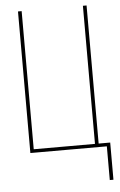

<svg xmlns="http://www.w3.org/2000/svg" viewBox="-60 -777 621 993"><g transform="rotate(-5 250.0 -280.0)"><path d="M469 175V0H72V-735H91V-18H409V-735H428V-18H488V175Z"/></g></svg>

Font: Iosevka SS04 Thin
Style: Regular
Weight: 100
Monospace: yes
Designer: Belleve Invis
Foundry: Belleve Invis
Version: Version 19.0.0; ttfautohint (v1.8.4)